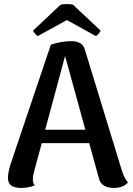

<svg xmlns="http://www.w3.org/2000/svg" viewBox="-20 -914 656 947"><path d="M611 -14Q588 13 541 13Q512 13 492.5 1Q473 -11 468 -34L420 -208H186L149 -71Q142 -47 142 -29Q142 -9 152 0Q119 13 86 13Q51 13 35 1Q19 -11 19 -38Q19 -58 31 -101L231 -694Q285 -711 332 -711Q386 -711 398 -671L581 -73Q594 -33 611 -14ZM401 -274 301 -638 203 -274ZM476 -763Q475 -758 467 -748.5Q459 -739 453 -736L310 -815L166 -736Q160 -739 152.5 -748.5Q145 -758 143 -763L278 -890Q286 -894 311 -894Q333 -894 341 -890Z"/></svg>

Font: Arima Madurai ExtraBold
Style: Regular
Weight: 800
Designer: Joana Correia and Natanael Gama
Foundry: NDISCOVER
Version: Version 1.019